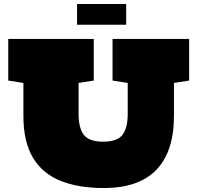

<svg xmlns="http://www.w3.org/2000/svg" viewBox="-20 -948 1004 977"><path d="M508.3 8.8Q377.4 8.8 286.1 -28.6Q194.8 -65.9 147 -146.7Q99.1 -227.5 99.1 -358.4V-525.9L22 -538.1V-750H457V-538.1L379.9 -525.9V-368.2Q379.9 -297.4 406.2 -262.2Q432.6 -227.1 504.9 -227.1Q577.1 -227.1 603.5 -262.2Q629.9 -297.4 629.9 -368.2V-525.9L552.7 -538.1V-750H942.4V-538.1L865.2 -525.9V-358.4Q865.2 -177.2 775.9 -84.2Q686.5 8.8 508.3 8.8ZM372.1 -822.3V-927.7H622.1V-822.3Z"/></svg>

Font: Holtwood One SC
Style: Regular
Weight: 400
Designer: Vernon Adams
Foundry: Vernon Adams
Version: Version 1.100; ttfautohint (v1.8.4.7-5d5b)